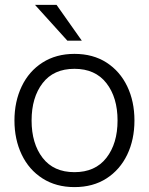

<svg xmlns="http://www.w3.org/2000/svg" viewBox="-20 -752 609 784"><path d="M39 -260Q39 -337 68.5 -399Q98 -461 153.5 -496.5Q209 -532 284 -532Q360 -532 415 -496.5Q470 -461 499.5 -399.5Q529 -338 529 -260Q529 -182 499.5 -120.5Q470 -59 415 -23.5Q360 12 284 12Q209 12 153.5 -23.5Q98 -59 68.5 -121Q39 -183 39 -260ZM284 -49Q369 -49 414.5 -107.5Q460 -166 460 -260Q460 -354 414.5 -412.5Q369 -471 284 -471Q199 -471 154 -412.5Q109 -354 109 -260Q109 -166 154 -107.5Q199 -49 284 -49ZM255 -586 123 -732H211L314 -586Z"/></svg>

Font: Aspekta 300
Style: Regular
Weight: 300
Designer: Ivo Dolenc
Version: Version 2.000